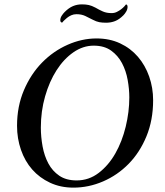

<svg xmlns="http://www.w3.org/2000/svg" viewBox="-20 -848 754 879"><path d="M409 -639Q360 -639 316 -608.5Q272 -578 239 -526.5Q206 -475 186.5 -407Q167 -339 167 -264Q167 -221 175 -177.5Q183 -134 201.5 -99.5Q220 -65 251.5 -43.5Q283 -22 331 -22Q387 -22 432 -56.5Q477 -91 508 -145.5Q539 -200 555.5 -268Q572 -336 572 -402Q572 -440 564.5 -482Q557 -524 538.5 -559Q520 -594 488.5 -616.5Q457 -639 409 -639ZM422 -672Q482 -672 530 -649.5Q578 -627 611.5 -588Q645 -549 663 -497.5Q681 -446 681 -389Q681 -298 650.5 -224Q620 -150 569 -98Q518 -46 452 -17.5Q386 11 316 11Q257 11 209 -11.5Q161 -34 127.5 -72Q94 -110 76 -162Q58 -214 58 -272Q58 -361 89.5 -435Q121 -509 172.5 -561.5Q224 -614 289.5 -643Q355 -672 422 -672ZM355 -828Q373 -828 386.5 -825Q400 -822 417 -813Q434 -803 451 -795.5Q468 -788 491 -788Q504 -788 515 -793.5Q526 -799 534.5 -805.5Q543 -812 549 -818.5Q555 -825 557 -828Q564 -826 564 -817Q564 -806 558 -795.5Q552 -785 545 -778Q526 -759 507 -751.5Q488 -744 466 -744Q448 -744 434.5 -746.5Q421 -749 404 -758Q387 -767 370 -775Q353 -783 330 -783Q317 -783 306 -778Q295 -773 286.5 -766Q278 -759 272 -753Q266 -747 264 -744Q262 -745 259 -747Q256 -749 256 -755Q256 -766 262.5 -776Q269 -786 276 -793Q295 -812 314 -820Q333 -828 355 -828Z"/></svg>

Font: Vermiglione Medium
Style: Italic
Weight: 500
Italic angle: -11°
Version: Version 1.000